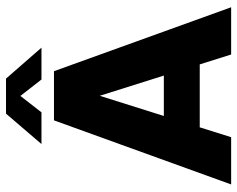

<svg xmlns="http://www.w3.org/2000/svg" viewBox="-96 -700 796 645"><g transform="rotate(-90 302.5 -378.0)"><path d="M302.2 -708 357.4 -637.2H464.4L360.4 -756.3H242.7L140.6 -637.2H247.1ZM441.4 0H600.1L385.3 -595.2H220.2L4.9 0H163.6L196.8 -105.5H408.2ZM234.9 -226.1 302.7 -441.4 370.6 -226.1Z"/></g></svg>

Font: Now Black
Style: Regular
Weight: 400
Designer: Alfredo Marco Pradil
Foundry: Alfredo Marco Pradil
Version: Version 1.200;hotconv 1.0.109;makeotfexe 2.5.65596